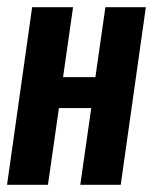

<svg xmlns="http://www.w3.org/2000/svg" viewBox="-22 -515 427 535"><path d="M-2.4 0 67.6 -495H181.6L153.7 -300H243.8L271.7 -495H384.4L314.4 0H201.7L232.3 -213.8H142.2L111.6 0Z"/></svg>

Font: Alumni Sans Thin
Style: Italic
Weight: 100
Italic angle: -8°
Designer: Robert E. Leuschke
Foundry: Robert E. Leuschke
Version: Version 1.016